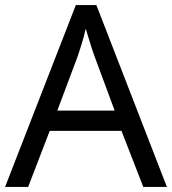

<svg xmlns="http://www.w3.org/2000/svg" viewBox="-20 -737 679 757"><path d="M545 0 459 -221H176L91 0H0L279 -717H360L638 0ZM352 -517Q349 -525 342 -546Q335 -567 328.5 -589.5Q322 -612 318 -624Q311 -593 302 -563.5Q293 -534 287 -517L206 -301H432Z"/></svg>

Font: Noto Sans Zanabazar Square
Style: Regular
Weight: 400
Version: Version 2.005; ttfautohint (v1.8.4.7-5d5b)